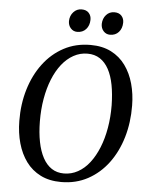

<svg xmlns="http://www.w3.org/2000/svg" viewBox="-62 -993 820 1053"><g transform="rotate(5 348.0 -466.5)"><path d="M314 10Q249 10 200.8 -14.2Q152.5 -38.5 121 -81.5Q89.5 -124.5 73.5 -181.5Q57.5 -238.5 57 -304Q56 -397 80.5 -478.2Q105 -559.5 151.5 -621.2Q198 -683 263.5 -718Q329 -753 410.5 -753Q476 -753 524 -728.5Q572 -704 603.2 -660.8Q634.5 -617.5 650 -561.2Q665.5 -505 666 -441.5Q667 -348.5 643 -267Q619 -185.5 572.8 -123.2Q526.5 -61 461 -25.5Q395.5 10 314 10ZM325.5 -38Q366.5 -38 402.2 -57.8Q438 -77.5 466 -113.8Q494 -150 514 -199.5Q534 -249 544.2 -308.2Q554.5 -367.5 554 -433Q553 -495 543.5 -545Q534 -595 514.8 -630.5Q495.5 -666 466.5 -685Q437.5 -704 398 -704Q357 -704 321.2 -684.2Q285.5 -664.5 257.2 -628.8Q229 -593 209.2 -544Q189.5 -495 179.2 -436Q169 -377 169.5 -311.5Q170 -249 180 -198.5Q190 -148 209.5 -112Q229 -76 257.8 -57Q286.5 -38 325.5 -38ZM330.5 -818Q309 -818 294.8 -833.8Q280.5 -849.5 280.5 -873.5Q281.5 -903.5 299.8 -923.2Q318 -943 344.5 -943Q370.5 -943 384.2 -927.8Q398 -912.5 397.5 -890Q397 -858.5 378.8 -838.2Q360.5 -818 330.5 -818ZM511 -818Q489.5 -818 475.2 -833.8Q461 -849.5 461 -873.5Q462 -903.5 479.8 -923.2Q497.5 -943 525 -943Q550.5 -943 564.2 -927.8Q578 -912.5 577.5 -890Q577 -858.5 559 -838.2Q541 -818 511 -818Z"/></g></svg>

Font: Merriweather 36pt
Style: Italic
Weight: 400
Italic angle: -7.8°
Version: Version 2.101